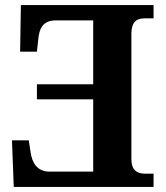

<svg xmlns="http://www.w3.org/2000/svg" viewBox="-20 -734 650 754"><path d="M583 0V-52H549C517 -52 496 -67 496 -109V-600C496 -654 521 -662 550 -662H583V-714H62L59 -531H125L130 -577C134 -626 151 -654 200 -654H346V-403H125V-344H346V-60H175C127 -60 106 -93 100 -137L93 -183H27L34 0Z"/></svg>

Font: Noto Serif SemiCondensed
Style: Bold
Weight: 700
Width: 4
Designer: Monotype Design Team
Foundry: Monotype Imaging Inc.
Version: Version 2.015